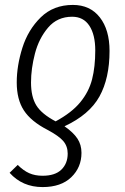

<svg xmlns="http://www.w3.org/2000/svg" viewBox="-20 -554 509 780"><path d="M19 148 52 116Q75 139 98.5 149.5Q122 160 153 160Q204 160 229.5 135Q255 110 255 70Q255 40 237 19Q219 -2 172 -27Q106 -61 77 -105.5Q48 -150 48 -219Q48 -287 71 -360Q94 -433 145.5 -483.5Q197 -534 276 -534Q346 -534 385.5 -483.5Q425 -433 425 -347Q425 -236 384 -162Q343 -88 242 -41Q278 -16 294.5 9Q311 34 311 67Q311 126 269.5 166Q228 206 153 206Q71 206 19 148ZM367 -349Q367 -413 343 -449.5Q319 -486 273 -486Q213 -486 175.5 -442Q138 -398 122 -336.5Q106 -275 106 -219Q106 -161 127.5 -126Q149 -91 206 -61Q271 -96 306 -138.5Q341 -181 354 -231.5Q367 -282 367 -349Z"/></svg>

Font: Fira Sans Extra Condensed Light
Style: Italic
Weight: 300
Width: 3
Italic angle: -8°
Designer: Carrois Corporate & Edenspiekermann AG
Foundry: Carrois Corporate GbR & Edenspiekermann AG
Version: Version 4.203